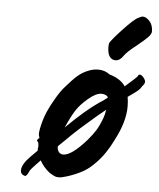

<svg xmlns="http://www.w3.org/2000/svg" viewBox="-47 -637 576 694"><g transform="rotate(5 240.5 -290.5)"><path d="M329 -478 330 -488Q332 -497 373 -541Q414 -585 428 -590Q436 -595 443 -596Q456 -596 468.5 -582Q481 -568 481 -545Q481 -536 469.5 -524Q458 -512 432 -491Q396 -463 387 -449Q374 -430 359 -430Q329 -430 329 -478ZM472 -362Q472 -354 463 -345Q459 -337 452 -330.5Q445 -324 433.5 -316Q422 -308 414 -302Q417 -286 417 -267Q417 -212 382 -145Q363 -107 344.5 -82.5Q326 -58 300 -36Q282 -21 252.5 -8.5Q223 4 198 9Q186 10 178.5 7.5Q171 5 157 -4Q135 -21 121 -46Q88 -12 85 -6Q80 5 76.5 10Q73 15 69 15Q53 11 53 -4Q53 -26 83 -56L107 -80V-88Q108 -91 108 -97Q108 -103 107 -106.5Q106 -110 106 -111Q102 -114 101.5 -115.5Q101 -117 102.5 -119Q104 -121 105 -123Q109 -124 109 -127Q109 -130 107 -134Q104 -142 110.5 -170.5Q117 -199 128 -224Q136 -243 153.5 -273Q171 -303 186 -319Q211 -348 227.5 -362Q244 -376 265 -384Q282 -391 300 -391Q324 -391 342 -377Q383 -365 400 -339Q441 -375 443 -378Q446 -386 451 -386Q456 -386 462 -380Q468 -374 471 -367ZM197 -172Q266 -240 313 -272Q321 -276 343 -293Q341 -298 339 -299Q330 -305 319 -305Q299 -305 271 -281Q245 -259 230.5 -237Q216 -215 197 -172ZM334 -220Q337 -227 341 -249Q313 -227 268 -187Q236 -160 178 -102Q178 -89 184 -81.5Q190 -74 200 -74Q230 -74 283 -134Q301 -155 312 -172.5Q323 -190 334 -220Z"/></g></svg>

Font: Caveat
Style: Bold
Weight: 700
Designer: Pablo Impallari
Foundry: Pablo Impallari
Version: Version 1.500; ttfautohint (v1.6)